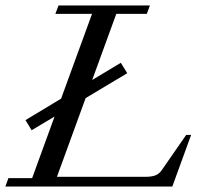

<svg xmlns="http://www.w3.org/2000/svg" viewBox="-23 -683 752 703"><path d="M-3.4 0 7.8 -30.8H94.7L176.8 -256.3L92.8 -206.1L70.3 -243.2L200.7 -321.8L314 -632.3H179.7L191.4 -663.1H525.9L514.6 -632.3H402.8L314.5 -390.1L419.4 -453.1L442.9 -415L290.5 -323.7L185.5 -35.6H509.3Q531.7 -35.6 545.7 -40.8Q559.6 -45.9 569.3 -60.1L658.7 -189H676.8L607.9 0Z"/></svg>

Font: Elstob 10pt
Style: Italic
Weight: 400
Italic angle: -20°
Designer: Peter S. Baker
Version: Version 1.015